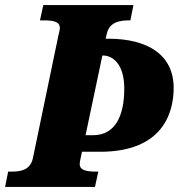

<svg xmlns="http://www.w3.org/2000/svg" viewBox="-44 -734 702 754"><path d="M-24 0H329L342 -60H337C298 -60 269 -64 269 -90C269 -94 270 -102 272 -110L278 -138H349C593 -138 638 -288 638 -389C638 -516 540 -582 381 -582H371L375 -600C385 -646 423 -654 463 -654H468L480 -714H126L113 -654H126C164 -654 191 -650 191 -624C191 -618 189 -610 185 -593L85 -112C75 -67 39 -60 1 -60H-12ZM321 -203H292L358 -516H360C401 -516 444 -480 444 -386C444 -283 411 -203 321 -203Z"/></svg>

Font: Noto Serif SemiCondensed Black
Style: Italic
Weight: 900
Width: 4
Italic angle: -12°
Designer: Monotype Design Team
Foundry: Monotype Imaging Inc.
Version: Version 2.014